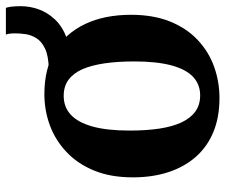

<svg xmlns="http://www.w3.org/2000/svg" viewBox="-76 -660 748 636"><g transform="rotate(-90 298.0 -342.0)"><path d="M28.5 -276Q28.5 -349.5 51 -404.2Q73.5 -459 112.5 -495.8Q151.5 -532.5 200.8 -550.8Q250 -569 304 -569Q389 -569 447.5 -533.8Q506 -498.5 536.5 -434Q567 -369.5 567 -282Q567 -207.5 544.5 -152.2Q522 -97 483.2 -60.8Q444.5 -24.5 395 -6.8Q345.5 11 291 11Q228 11 179.2 -9Q130.5 -29 97 -66.8Q63.5 -104.5 46 -157.5Q28.5 -210.5 28.5 -276ZM300 -53Q336.5 -53 361.5 -76.5Q386.5 -100 399.5 -148.5Q412.5 -197 412.5 -271.5Q412.5 -326 406.2 -369.2Q400 -412.5 386.8 -442.8Q373.5 -473 351.8 -489Q330 -505 298.5 -505Q261.5 -505 236 -481.5Q210.5 -458 197 -409.8Q183.5 -361.5 183.5 -286.5Q183.5 -231.5 190 -188.2Q196.5 -145 210.5 -115Q224.5 -85 246.5 -69Q268.5 -53 300 -53ZM394.5 -480 389.5 -554.5Q431.5 -555.5 455 -566.8Q478.5 -578 489.2 -595Q500 -612 502.8 -630.8Q505.5 -649.5 505.5 -665.5Q505.5 -675.5 504.5 -683.5Q503.5 -691.5 501.5 -696.5H590Q592 -691.5 593.8 -679.2Q595.5 -667 595.5 -646.5Q595.5 -617.5 585.2 -588.2Q575 -559 551.8 -534.2Q528.5 -509.5 490 -494.8Q451.5 -480 394.5 -480Z"/></g></svg>

Font: Merriweather 20pt
Style: Bold
Weight: 700
Version: Version 2.100